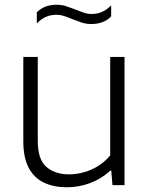

<svg xmlns="http://www.w3.org/2000/svg" viewBox="-20 -782 632 811"><path d="M262 9Q208 9 166.8 -10Q125.5 -29 102 -71.8Q78.5 -114.5 78.5 -185V-541.5H139.5V-187.5Q139.5 -108 176.2 -76.8Q213 -45.5 271.5 -45.5Q301 -45.5 332.2 -53.8Q363.5 -62 392.8 -79.8Q422 -97.5 445.5 -125.5V-541.5H506V0H455L450 -61H445.5Q408.5 -26.5 361 -8.8Q313.5 9 262 9ZM365.5 -680.5Q343.5 -680.5 323.5 -687.2Q303.5 -694 284.5 -701.5Q268 -708.5 251.5 -714Q235 -719.5 218.5 -719.5Q194 -719.5 174 -710.8Q154 -702 135.5 -683V-730Q166.5 -762 219.5 -762Q241.5 -762 261.5 -755.2Q281.5 -748.5 300.5 -741Q317.5 -734 333.8 -728.5Q350 -723 366.5 -723Q391.5 -723 411.2 -731.8Q431 -740.5 449.5 -759.5V-712.5Q418.5 -680.5 365.5 -680.5Z"/></svg>

Font: Encode Sans SemiExpanded Light
Style: Regular
Weight: 300
Width: 6
Designer: Multiple Designers
Foundry: Impallari Type
Version: Version 3.002